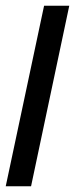

<svg xmlns="http://www.w3.org/2000/svg" viewBox="-21 -650 262 670"><path d="M-1 0 132.8 -629.9H220.7L87.4 0Z"/></svg>

Font: Open Sans Condensed Medium
Style: Italic
Weight: 500
Width: 3
Italic angle: -12°
Designer: Monotype Design Team
Foundry: Monotype Imaging Inc.
Version: Version 3.000